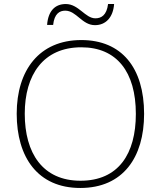

<svg xmlns="http://www.w3.org/2000/svg" viewBox="-20 -924 799 954"><path d="M214 -800H244C250 -856 276 -871 304 -871C360 -871 387 -799 452 -799C505 -799 542 -837 547 -904H517C510 -848 483 -833 454 -833C403 -833 371 -904 307 -904C253 -904 219 -869 214 -800ZM696 -358C696 -588 584 -725 384 -725C175 -725 63 -575 63 -359C63 -142 168 10 379 10C591 10 696 -142 696 -358ZM103 -359C103 -552 195 -689 384 -689C560 -689 655 -567 655 -358C655 -160 569 -26 380 -26C192 -26 103 -163 103 -359Z"/></svg>

Font: Noto Sans Ethiopic ExtraLight
Style: Regular
Weight: 200
Designer: Monotype Design Team
Foundry: Monotype Imaging Inc.
Version: Version 2.102